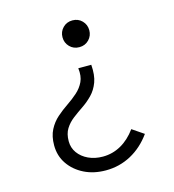

<svg xmlns="http://www.w3.org/2000/svg" viewBox="-107 -591 815 900"><g transform="rotate(-15 300.0 -141.0)"><path d="M358 -277Q362 -226 349.5 -192.5Q337 -159 314.5 -136Q292 -113 266 -95.5Q240 -78 216.5 -60Q193 -42 178 -18Q163 6 163 42Q163 74 181 99Q199 124 230 138.5Q261 153 300 153Q347 153 388 130Q429 107 461 63L517 101Q476 158 419.5 188.5Q363 219 297 219Q238 219 192 196Q146 173 119 133.5Q92 94 92 43Q92 -1 108 -32Q124 -63 149 -85Q174 -107 201.5 -125.5Q229 -144 252 -164.5Q275 -185 287.5 -211.5Q300 -238 295 -277ZM326 -501Q354 -501 372.5 -482Q391 -463 391 -436Q391 -409 372.5 -390Q354 -371 326 -371Q298 -371 279.5 -390Q261 -409 261 -436Q261 -463 279.5 -482Q298 -501 326 -501Z"/></g></svg>

Font: Red Hat Mono
Style: Regular
Weight: 400
Designer: Pentagram, MCKL
Foundry: Pentagram, MCKL
Version: Version 1.023